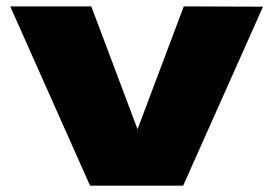

<svg xmlns="http://www.w3.org/2000/svg" viewBox="-20 -586 861 606"><path d="M12.2 -565.9H268.1L414.1 -178.2L560.1 -565.9L810.1 -564.9L558.1 0H264.2Z"/></svg>

Font: Mattone
Style: Bold
Weight: 700
Width: 6
Designer: Nunzio Mazzaferro
Foundry: Collletttivo
Version: Version 2.000;Glyphs 3.2 (3217)